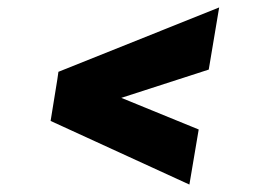

<svg xmlns="http://www.w3.org/2000/svg" viewBox="-20 -556 680 516"><path d="M541 -369 306 -293 514 -208 489 -60 116 -231 134 -342 137 -363 569 -536Z"/></svg>

Font: Oak Sans Black
Style: Italic
Weight: 900
Italic angle: -9.5°
Foundry: Erik Kennedy, Walven
Version: Version 1.000